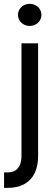

<svg xmlns="http://www.w3.org/2000/svg" viewBox="-41 -749 278 969"><path d="M151.4 -530.3V38.1Q151.4 87.9 134.3 124Q117.2 160.2 82.5 179.7Q47.9 199.2 -2.9 199.2Q-11.7 199.2 -20.5 199.2V121.1Q-11.7 121.1 -3.9 121.1Q20.5 121.1 36.1 111.3Q51.8 101.6 59.6 83Q67.4 64.5 67.4 38.1V-530.3ZM49.8 -673.8Q49.8 -689.5 57.6 -702.1Q65.4 -714.8 79.1 -722.2Q92.8 -729.5 108.4 -729.5Q125 -729.5 138.7 -722.2Q152.3 -714.8 160.2 -702.1Q168 -689.5 168 -673.8Q168 -659.2 160.2 -646Q152.3 -632.8 138.7 -625.5Q125 -618.2 108.4 -618.2Q92.8 -618.2 79.1 -625.5Q65.4 -632.8 57.6 -646Q49.8 -659.2 49.8 -673.8Z"/></svg>

Font: Pretendard JP Variable
Style: Regular
Weight: 400
Designer: Base glyphs from Inter by Rasmus Andersson; Hangul glyphs from Noto Sans CJK(Source Han Sans) by Jang Soo-young and Kang
Foundry: Kil Hyung-jin
Version: Version 1.307;Glyphs 3.2 (3192)